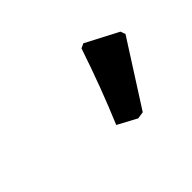

<svg xmlns="http://www.w3.org/2000/svg" viewBox="-56 -887 512 512"><g transform="rotate(-45 199.5 -631.5)"><path d="M257 -512 237 -509 183 -538Q224 -635 262 -748L275 -754L367 -706L372 -692Z"/></g></svg>

Font: Alegreya ExtraBold
Style: Italic
Weight: 800
Italic angle: -7°
Designer: Juan Pablo del Peral
Foundry: Huerta Tipografica
Version: Version 2.007; ttfautohint (v1.6)